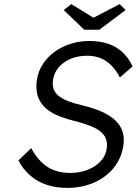

<svg xmlns="http://www.w3.org/2000/svg" viewBox="-20 -907 667 937"><path d="M306 10Q253 10 208 -5Q163 -20 128 -50Q93 -80 70 -124L132 -184Q170 -117 215.5 -90Q261 -63 323 -63Q368 -63 407 -78Q446 -93 471 -120Q496 -147 501 -182Q504 -205 499 -223Q494 -241 481 -255Q468 -269 448 -280Q428 -291 400.5 -300Q373 -309 339 -318Q290 -330 254 -346.5Q218 -363 195 -387Q172 -411 163 -442.5Q154 -474 160 -517Q166 -558 188.5 -593Q211 -628 245.5 -653.5Q280 -679 324 -693Q368 -707 416 -707Q470 -707 510.5 -692.5Q551 -678 580 -650Q609 -622 627 -583L565 -529Q548 -562 525 -586Q502 -610 472.5 -622.5Q443 -635 405 -635Q361 -635 325 -620Q289 -605 266.5 -578.5Q244 -552 239 -518Q235 -493 241.5 -473.5Q248 -454 265.5 -439.5Q283 -425 312.5 -413.5Q342 -402 385 -392Q435 -380 474 -363Q513 -346 539.5 -322.5Q566 -299 577 -268Q588 -237 582 -197Q573 -135 535.5 -88.5Q498 -42 439 -16Q380 10 306 10ZM391 -762 291 -858 328 -887 450 -812H420L564 -887L593 -858L465 -762Z"/></svg>

Font: Lexend Light
Style: Italic
Weight: 300
Italic angle: -8.13011°
Designer: Bonnie Shaver-Troup, Thomas Jockin
Foundry: Lexend
Version: Version 1.007